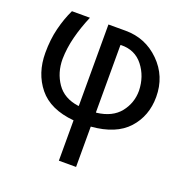

<svg xmlns="http://www.w3.org/2000/svg" viewBox="-135 -652 977 1009"><g transform="rotate(20 354.0 -147.0)"><path d="M397.5 -528.3Q508.8 -528.3 588.1 -450Q667.5 -371.6 667.5 -255.9Q667.5 -149.4 601.3 -76.4Q535.2 -3.4 397.5 7.8V233.4H301.3V7.8Q167.5 -4.4 104 -82.8Q40.5 -161.1 40.5 -275.4Q40.5 -350.1 56.2 -412.8Q71.8 -475.6 97.2 -528.3H197.8Q169.9 -462.9 153.8 -399.9Q137.7 -336.9 136.7 -275.4Q136.7 -199.7 176.5 -141.6Q216.3 -83.5 298.3 -72.3L301.3 -73.2V-528.3ZM571.3 -255.9Q569.3 -335.4 523.9 -393.3Q478.5 -451.2 400.4 -449.2L397.5 -448.2V-71.8L400.4 -70.8Q486.8 -81.1 529.1 -134Q571.3 -187 571.3 -255.9Z"/></g></svg>

Font: GeogebraSans
Style: Regular
Weight: 400
Designer: Google
Version: Version 1.100140; 2013